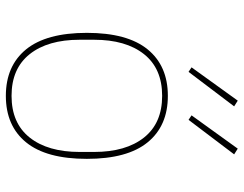

<svg xmlns="http://www.w3.org/2000/svg" viewBox="-106 -694 813 640"><g transform="rotate(90 300.0 -374.5)"><path d="M300 12Q200 12 145 -55.5Q90 -123 90 -258Q90 -393 145 -460.5Q200 -528 300 -528Q400 -528 455 -460.5Q510 -393 510 -258Q510 -123 455 -55.5Q400 12 300 12ZM300 -7Q391 -7 439 -67.5Q487 -128 487 -234V-282Q487 -388 439 -448.5Q391 -509 300 -509Q209 -509 161 -448.5Q113 -388 113 -282V-234Q113 -128 161 -67.5Q209 -7 300 -7ZM220 -597 205 -607 316 -761 335 -749ZM380 -597 365 -607 476 -761 495 -749Z"/></g></svg>

Font: IBM Plex Mono Thin
Style: Regular
Weight: 100
Monospace: yes
Designer: Mike Abbink, Paul van der Laan, Pieter van Rosmalen
Foundry: Bold Monday
Version: Version 2.3